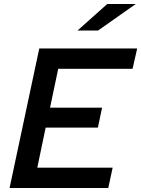

<svg xmlns="http://www.w3.org/2000/svg" viewBox="-20 -943 708 963"><path d="M28 0 177 -700H668L645 -598H272L231 -403H492L471 -303H209L167 -102H545L523 0ZM518 -923H661L472 -790H369Z"/></svg>

Font: Red Hat Text Medium
Style: Italic
Weight: 500
Italic angle: -12°
Designer: Pentagram / MCKL
Foundry: Pentagram / MCKL
Version: Version 1.003; Red Hat Text Medium Italic